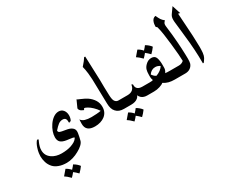

<svg xmlns="http://www.w3.org/2000/svg" viewBox="-143 -1174 2423 2020"><g transform="rotate(-30 1068.5 -164.0)"><path d="M512 -89Q536 -71 536 -41Q536 -29 535 -24Q528 22 517 62Q511 84 487 106.5Q463 129 427 148Q392 168 352.5 179.5Q313 191 278 191Q225 191 184.5 176Q144 161 121 136Q93 105 81.5 67Q70 29 70 -7Q70 -19 73 -44.5Q76 -70 87 -103Q102 -150 127 -177L143 -171Q141 -166 132 -146.5Q123 -127 116.5 -103.5Q110 -80 110 -57Q110 8 164 45Q212 78 281 78Q347 78 396 62Q425 52 446 39Q467 26 481 4Q480 -3 463.5 -6.5Q447 -10 418 -13L395 -16Q345 -23 322 -45Q302 -65 302 -104Q302 -135 314.5 -171.5Q327 -208 349 -240Q374 -277 405.5 -299Q437 -321 470 -321Q506 -321 526.5 -295Q547 -269 547 -231Q547 -196 532 -170L508 -162Q509 -197 499 -211.5Q489 -226 465 -226Q436 -226 412.5 -208.5Q389 -191 357 -154Q357 -135 374 -128.5Q391 -122 432 -116Q465 -111 482 -105Q499 -99 512 -89ZM233 238Q264 254 288 282Q315 253 325 238Q343 247 361.5 263Q380 279 389 293Q365 326 336 354Q310 327 285 308Q268 330 244 354Q203 313 180 300Q222 253 233 238Z M896 -133Q896 -65 845 -27Q824 -11 793.5 -1.5Q763 8 727 8Q617 8 617 -85Q617 -100 618 -116.5Q619 -133 619 -139Q635 -115 666.5 -105.5Q698 -96 743 -96Q771 -96 805 -98.5Q839 -101 859 -105Q837 -138 810 -163.5Q783 -189 759 -202.5Q735 -216 722 -217L711 -199L686 -211Q674 -217 665.5 -230Q657 -243 661 -253L699 -337Q704 -332 717 -326.5Q730 -321 735 -319Q783 -299 811 -280Q848 -255 872 -218Q896 -181 896 -133Z M1135 -106V0H1082Q1020 0 988 -36Q956 -69 955 -138Q951 -363 948 -435Q943 -523 935 -559Q927 -595 926 -599Q972 -650 990 -681H1003Q1004 -666 1005.5 -623Q1007 -580 1008 -554L1009 -525L1014 -392Q1014 -356 1015 -301.5Q1016 -247 1018 -202Q1020 -152 1032 -131Q1047 -106 1075 -106Z M1100 54Q1131 70 1155 98Q1182 69 1192 54Q1210 63 1228.5 79Q1247 95 1256 109Q1232 142 1203 170Q1177 143 1152 124Q1135 146 1111 170Q1070 129 1047 116Q1089 69 1100 54Z M1411 -106V0H1364Q1323 0 1297 -21Q1280 -36 1272 -55Q1271 -50 1265.5 -41Q1260 -32 1250 -24Q1222 0 1167 0H1118Q1096 0 1080.5 -15.5Q1065 -31 1065 -53Q1065 -75 1080.5 -90.5Q1096 -106 1118 -106H1186Q1227 -106 1250 -127Q1263 -139 1268.5 -153Q1274 -167 1277 -184L1292 -176Q1289 -140 1309 -123Q1327 -106 1368 -106Z M1515 -470Q1546 -454 1570 -426Q1597 -455 1607 -470Q1625 -461 1643.5 -445Q1662 -429 1671 -415Q1647 -382 1618 -354Q1592 -381 1567 -400Q1550 -378 1526 -354Q1485 -395 1462 -408Q1504 -455 1515 -470Z M1787 -106V0H1699Q1659 0 1627.5 -8Q1596 -16 1567 -36Q1554 -23 1519 -11.5Q1484 0 1447 0H1394Q1372 0 1356.5 -15.5Q1341 -31 1341 -53Q1341 -75 1356.5 -90.5Q1372 -106 1394 -106H1454Q1487 -106 1496 -111Q1487 -134 1487 -152V-179Q1487 -217 1494.5 -241.5Q1502 -266 1525 -289Q1557 -321 1596 -321Q1639 -321 1651.5 -286.5Q1664 -252 1664 -202V-167Q1664 -150 1659.5 -137Q1655 -124 1650.5 -117.5Q1646 -111 1644 -109Q1662 -106 1699 -106ZM1641 -198Q1639 -200 1631.5 -204.5Q1624 -209 1611.5 -213Q1599 -217 1584 -217Q1537 -217 1506 -173Q1507 -171 1512.5 -163Q1518 -155 1528.5 -145.5Q1539 -136 1553 -131Q1615 -155 1641 -198Z M1927 -172Q1928 -152 1928 -122Q1928 -86 1923 -66Q1914 -37 1889 -18.5Q1864 0 1826 0H1770Q1748 0 1732.5 -15.5Q1717 -31 1717 -53Q1717 -75 1732.5 -90.5Q1748 -106 1770 -106H1810Q1827 -106 1840 -111Q1853 -116 1860 -121.5Q1867 -127 1869 -129Q1869 -186 1852 -339Q1843 -417 1836 -466.5Q1829 -516 1816 -567L1801 -581Q1801 -586 1802 -602.5Q1803 -619 1808 -635Q1821 -677 1857 -682Q1873 -646 1885 -628Q1897 -610 1920 -592Q1907 -579 1902 -570Q1897 -561 1897 -547Q1897 -537 1898 -531Q1913 -414 1919 -327Q1925 -248 1927 -172Z M2097 -578 2075 -583Q2079 -538 2087 -395Q2094 -297 2095 -234Q2097 -194 2097 -166Q2097 -128 2094 -96Q2090 -62 2079 -42Q2073 -30 2063 -17Q2053 -4 2050 0H2040Q2040 -91 2035 -168Q2030 -254 2017 -363Q2015 -374 2013 -402Q2002 -488 1999 -528Q1998 -537 1998 -551Q1998 -574 2002.5 -587Q2007 -600 2015 -612L2064 -681Z"/></g></svg>

Font: Katibeh
Style: Regular
Weight: 400
Designer: Arabic design by Kourosh Beigpour, Latin design by Eduardo Tunni, engineering by Lasse Fister
Version: Version 1.0010g